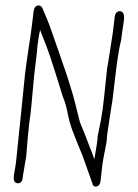

<svg xmlns="http://www.w3.org/2000/svg" viewBox="-20 -659 505 704"><path d="M330 25Q321 25 319 14L282 -90Q276 -103 267 -126Q258 -149 245 -182Q240 -196 235 -214Q230 -232 226 -254Q221 -277 216.5 -288.5Q212 -300 209 -309Q206 -318 199 -341Q192 -364 183 -392.5Q174 -421 165.5 -446.5Q157 -472 152 -485L127 -549Q123 -532 121 -516.5Q119 -501 117 -488Q116 -472 113 -447.5Q110 -423 106 -389Q106 -389 104 -368.5Q102 -348 99.5 -320.5Q97 -293 95 -270.5Q93 -248 92 -242Q90 -228 87.5 -209.5Q85 -191 82.5 -162Q80 -133 76 -85L64 -14Q63 13 46 13Q27 13 31 -17Q33 -28 36 -45.5Q39 -63 41 -86Q47 -147 51 -184Q55 -221 57.5 -245Q60 -269 62 -291L72 -390Q74 -406 77.5 -431Q81 -456 86 -490Q91 -517 98 -574L103 -616Q106 -639 122 -639Q131 -639 136 -628L152 -590Q153 -589 160.5 -569Q168 -549 181 -511L218 -404Q223 -390 227 -377.5Q231 -365 238 -342Q247 -314 254.5 -284.5Q262 -255 273 -211Q279 -197 288.5 -173Q298 -149 311 -115Q313 -110 317 -100Q321 -90 326 -75Q338 -143 338 -159Q343 -182 350 -218.5Q357 -255 362 -306L373 -410Q377 -430 381.5 -461Q386 -492 393 -535Q395 -549 397 -566Q399 -583 400 -592Q402 -618 419 -618Q436 -618 435 -590Q434 -583 432.5 -571Q431 -559 428 -541Q424 -511 424 -511Q420 -497 415.5 -470.5Q411 -444 406 -406L394 -305Q393 -293 389 -270.5Q385 -248 381.5 -223Q378 -198 375 -179Q372 -160 372 -155Q372 -142 366 -113.5Q360 -85 356 -60Q355 -50 353 -34.5Q351 -19 349 2Q347 25 330 25Z"/></svg>

Font: Square Peg
Style: Regular
Weight: 400
Designer: Robert E. Leuschke
Foundry: Robert E. Leuschke
Version: Version 1.010; ttfautohint (v1.8.4.7-5d5b)